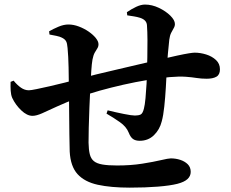

<svg xmlns="http://www.w3.org/2000/svg" viewBox="-20 -815 1040 863"><path d="M202.5 -659.8 200.7 -674.3Q219.6 -685.1 242.9 -695Q266.3 -704.9 287.5 -704.9Q310.6 -704.9 334.6 -695.8Q358.6 -686.7 378.6 -672.9Q398.5 -659.1 410.6 -644Q422.7 -628.9 422.7 -616.3Q422.7 -605.4 417.3 -597.3Q412 -589.2 405.8 -578.3Q399.6 -567.3 395.7 -547.3Q392.5 -529.7 390.4 -498Q388.3 -466.4 386.3 -428.2Q383.9 -382.2 381.9 -332.4Q379.9 -282.6 378.9 -240.5Q377.8 -198.4 378 -173.8Q378.6 -141.8 383.6 -121.8Q388.6 -101.7 401.9 -90.8Q415.2 -79.9 440.3 -75.6Q465.4 -71.2 506.2 -71.2Q568.7 -71.2 619.3 -79.3Q669.8 -87.3 703.3 -95.2Q736.9 -103.1 747.6 -103.1Q769.9 -103.1 790.2 -96.5Q810.6 -89.8 823.9 -76.7Q837.2 -63.5 837.2 -42.4Q837.2 -23.5 822.7 -10.1Q808.3 3.2 777.4 11.2Q745 19.4 689.5 23.9Q633.9 28.4 563.2 28.4Q478.6 28.4 419.5 15.5Q360.4 2.6 328.6 -32.3Q296.8 -67.3 293.3 -133.9Q292.3 -166.1 291.8 -209.4Q291.3 -252.7 290.9 -302.3Q290.6 -351.9 289.9 -403.6Q289.4 -459.1 288.3 -511.6Q287.2 -564.2 283.7 -599.2Q282 -620.5 277.2 -629.2Q272.5 -637.9 261.2 -644.1Q248.7 -651 233.3 -653.8Q217.9 -656.6 202.5 -659.8ZM552 -746 550.3 -760.2Q570.6 -774.2 592.2 -784.4Q613.7 -794.5 631.8 -794.5Q663 -794.5 694.2 -779.7Q725.3 -764.8 745.8 -744.5Q766.2 -724.2 766.2 -707.1Q766.2 -697.2 760.6 -688.1Q755 -678.9 749.2 -667.1Q743.4 -655.4 740.9 -636.6Q737.7 -609.8 734.7 -574.2Q731.6 -538.6 729.6 -498.1Q727.9 -465.7 725.4 -421.8Q722.9 -377.9 718.5 -336.8Q714.2 -295.6 707 -269.5Q697.8 -232.5 672 -207.4Q646.2 -182.2 607.9 -182.2Q589.2 -182.2 577.9 -190.2Q566.6 -198.2 558.6 -218.6Q548 -245.5 519 -265.9Q490 -286.3 458.8 -304.3L463.9 -319.1Q501.5 -309.8 536.7 -302.8Q572 -295.7 586.4 -295.7Q602.7 -295.7 612 -300.2Q621.4 -304.7 626.8 -326.5Q631.1 -342.6 634 -373.6Q636.9 -404.7 638.7 -438Q640.5 -471.4 640.5 -492.4Q641.5 -518.1 642.2 -556.6Q642.9 -595.2 642.8 -634.6Q642.6 -674 640.6 -700.9Q639.6 -725.2 609.8 -734.9Q596.2 -739.1 582.5 -741.3Q568.8 -743.5 552 -746ZM338.1 -377.9Q276 -355 235.2 -335.9Q194.4 -316.7 168.7 -305.5Q143.1 -294.3 126.2 -294.3Q101.3 -294.3 75.5 -319Q49.7 -343.6 35 -374.8Q29.1 -388.6 28 -407.3Q26.9 -425.9 27.6 -447.1L41.2 -452.4Q57.3 -432.7 74.2 -420.9Q91.1 -409.2 109.6 -409.2Q118.8 -409.2 144.4 -414.5Q170 -419.7 204 -427.5Q238.1 -435.3 272.9 -444.1Q307.7 -453 336.2 -460.7Q368 -469.5 413.3 -480.7Q458.5 -491.9 508.5 -503.2Q558.4 -514.6 604.6 -525.7Q650.7 -536.9 683.9 -544.1Q740.1 -557.3 774.9 -564.8Q809.6 -572.3 828.5 -575.3Q847.4 -578.3 854.8 -578.3Q880.4 -578.3 906.8 -570.1Q933.2 -561.8 950.9 -545.2Q968.6 -528.6 968.6 -503.5Q968.6 -479.3 952.7 -470.2Q936.8 -461.1 908.8 -461.1Q885 -461.1 863.9 -464.5Q842.8 -467.9 814.4 -470Q786 -472.1 741.2 -468.3Q697.2 -464.3 643.5 -455.5Q589.8 -446.7 534.4 -434.2Q479 -421.6 427.9 -407.4Q376.9 -393.2 338.1 -377.9Z"/></svg>

Font: Noto Serif TC
Style: Regular
Weight: 200
Designer: Ryoko NISHIZUKA 西塚涼子 (kana & ideographs); Frank Grießhammer (Latin, Greek & Cyrillic); Wenlong ZHANG 张文龙 (bopomofo); San
Foundry: Adobe
Version: Version 2.001;hotconv 1.1.0;makeotfexe 2.6.0